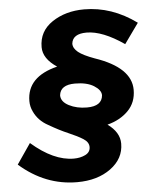

<svg xmlns="http://www.w3.org/2000/svg" viewBox="-87 -734 702 864"><g transform="rotate(-5 264.0 -302.0)"><path d="M227 84Q83 84 -33 -18L30 -110Q130 -23 221 -23Q250.5 -23 273.2 -34.2Q296 -45.5 296 -69Q296 -91 271.5 -106.5Q247 -122 207 -139Q167 -156 119 -184Q74.5 -208 55 -250.5Q44 -273 44 -298Q44 -408 182 -442Q120 -483 120 -535Q120 -607 180.5 -647.5Q241 -688 325 -688Q450 -688 561 -607L496 -516Q399 -583 327 -583Q264 -583 259 -539Q259 -517.5 281 -500Q303 -482.5 354 -464Q516 -409 516 -308Q516 -251 479.5 -214Q443 -177 385 -162Q439 -123 439 -72Q439 -4 379 40Q319 84 227 84ZM300 -247Q368 -247 372 -296Q372 -319.5 340.5 -339.2Q309 -359 255 -359Q189 -359 184 -312Q184 -283 219 -265Q254 -247 300 -247Z"/></g></svg>

Font: Argentum Sans SemiBold
Style: Italic
Weight: 600
Italic angle: -11°
Designer: Julieta Ulanovsky (font), Cristiano Sobral (main changes and remaster)
Foundry: Julieta Ulanovsky (font), Cristiano Sobral (main changes and remaster)
Version: Version 2.007;June 15, 2022;FontCreator 14.0.0.2814 64-bit; 